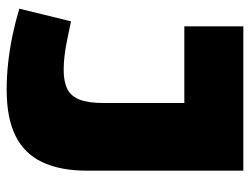

<svg xmlns="http://www.w3.org/2000/svg" viewBox="-107 -633 750 576"><g transform="rotate(90 268.0 -345.0)"><path d="M6 -28 44 -183Q73 -177 99.5 -171.5Q126 -166 148.5 -163.5Q171 -161 189 -161Q224 -161 246 -171.5Q268 -182 278.5 -208Q289 -234 289 -280V-523H59V-700H492V-231Q492 -151 466.5 -97Q441 -43 387.5 -16.5Q334 10 249 10Q209 10 168 5.5Q127 1 86.5 -7.5Q46 -16 6 -28Z"/></g></svg>

Font: Georama ExtraBold
Style: Regular
Weight: 800
Designer: Jean-Baptiste Levee
Foundry: Production Type
Version: Version 1.001